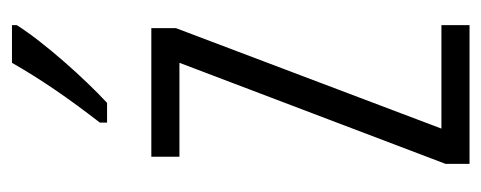

<svg xmlns="http://www.w3.org/2000/svg" viewBox="-262 -543 805 321"><g transform="rotate(-90 140.5 -382.5)"><path d="M259 -757V-765H196C168 -716 137 -671 96 -618V-606H129C169 -643 230 -711 259 -757ZM259 0V-47H86L254 -491V-532H39V-485H196L27 -40V0Z"/></g></svg>

Font: Noto Sans Myanmar UI ExtraCondensed Light
Style: Regular
Weight: 300
Width: 2
Designer: Monotype Design Team
Foundry: Monotype Imaging Inc.
Version: Version 2.103